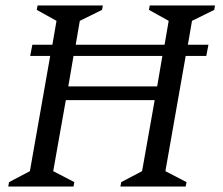

<svg xmlns="http://www.w3.org/2000/svg" viewBox="-20 -680 814 700"><path d="M10 0 13 -16 89 -56 163 -476H90L98 -517H171L186 -604L114 -644L117 -660H355L352 -644L271 -604L256 -517H580L595 -604L523 -644L526 -660H764L761 -644L680 -604L665 -517H740L732 -476H657L583 -56L660 -16L657 0H419L422 -16L498 -56L544 -315H220L174 -56L251 -16L248 0ZM229 -365H553L572 -476H248Z"/></svg>

Font: Spectral
Style: Italic
Weight: 400
Italic angle: -10°
Designer: Jean-Baptiste Levee
Foundry: Production Type
Version: Version 2.001